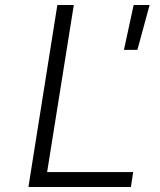

<svg xmlns="http://www.w3.org/2000/svg" viewBox="-20 -750 640 770"><path d="M94 0 210 -730H276L169 -60H514L505 0ZM477 -550 516 -730H580L531 -550Z"/></svg>

Font: NKDuy Mono ExtraLight
Style: Italic
Weight: 200
Italic angle: -9°
Monospace: yes
Designer: NKDuy
Foundry: NKDuy
Version: Version 2.251; ttfautohint (v1.8.4.7-5d5b)